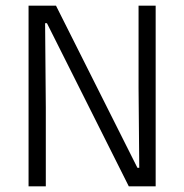

<svg xmlns="http://www.w3.org/2000/svg" viewBox="-20 -659 652 679"><path d="M178 -639 466 -65.5H472.5L470 -347.5V-639H530.5V0H435.5L146 -577H139.5L142 -279V0H81V-639Z"/></svg>

Font: Anek Latin Light
Style: Regular
Weight: 300
Designer: Yesha Goshar
Foundry: Ek Type
Version: Version 1.003